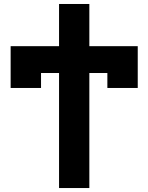

<svg xmlns="http://www.w3.org/2000/svg" viewBox="-20 -743 756 978"><path d="M34.2 -294.9H189V-371.1H280.8V214.8H435.1V-371.1H526.9V-294.9H681.6V-507.8H435.1V-722.7H280.8V-507.8H34.2Z"/></svg>

Font: Giphurs ExtraBold
Style: Regular
Weight: 800
Version: Version 1.000